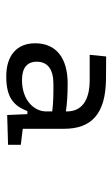

<svg xmlns="http://www.w3.org/2000/svg" viewBox="110 -853 366 626"><g transform="rotate(90 293.0 -540.0)"><path d="M355 -380.4 452.1 -383.3V-424.8L399.9 -431.2V-565.9C399.9 -654.3 352.5 -702.1 235.4 -702.6L164.1 -703.1L158.7 -649.4H241.2C308.6 -649.4 343.3 -622.6 343.3 -575.2V-571.8C318.4 -575.7 287.1 -577.6 252.4 -577.6C168.5 -577.6 121.1 -539.6 121.1 -471.7C121.1 -411.6 161.1 -377.4 229 -377.4C297.4 -377.4 324.7 -400.9 342.3 -446.3H352.1ZM343.3 -526.4V-507.3C343.3 -469.7 308.6 -428.7 240.7 -428.7C201.2 -428.7 181.2 -445.8 181.2 -476.6C181.2 -512.7 206.1 -531.2 254.4 -531.2C284.7 -531.2 313.5 -531.2 343.3 -527.3Z"/></g></svg>

Font: Cascadia Mono Light
Style: Regular
Weight: 300
Monospace: yes
Designer: Aaron Bell
Foundry: Saja Typeworks
Version: Version 2404.023